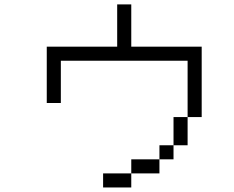

<svg xmlns="http://www.w3.org/2000/svg" viewBox="-20 -832 1040 852"><path d="M562.5 -62.5H437.5V0H562.5ZM562.5 -62.5H687.5V-125H562.5ZM687.5 -125H750V-187.5H687.5ZM750 -187.5H812.5Q812.5 -187.5 812.5 -312.5H750Q750 -312.5 750 -187.5ZM812.5 -312.5H875V-625H562.5V-812.5H500V-625H187.5Q187.5 -625 187.5 -375H250V-562.5H812.5Q812.5 -562.5 812.5 -312.5Z"/></svg>

Font: BFUnifontExMono
Style: Regular
Weight: 500
Version: Version 15.0.06